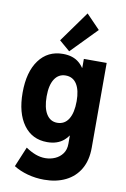

<svg xmlns="http://www.w3.org/2000/svg" viewBox="-108 -867 747 1141"><g transform="rotate(10 266.0 -296.0)"><path d="M241.2 212.9Q189.5 212.9 141.4 199.7Q93.3 186.5 57.1 163.6L107.4 43Q137.7 63.5 167 74.5Q196.3 85.4 225.6 85.4Q256.8 85.4 284.7 73.2Q312.5 61 329.8 37.1Q347.2 13.2 347.2 -22V-71.8H332.5L353.5 -126V-422.9L316.4 -481H350.1V-535.2H487.8V-23.4Q487.8 52.7 457 105.5Q426.3 158.2 370.8 185.5Q315.4 212.9 241.2 212.9ZM220.2 -10.3Q129.4 -10.3 77.9 -81.3Q26.4 -152.3 26.4 -274.9Q26.4 -399.9 79.1 -471.4Q131.8 -543 223.6 -543Q285.2 -543 322.3 -510.7Q359.4 -478.5 376.5 -419.7Q393.6 -360.8 393.6 -280.8Q393.6 -198.2 376.2 -137.5Q358.9 -76.7 320.6 -43.5Q282.2 -10.3 220.2 -10.3ZM259.3 -133.8Q304.2 -133.8 327.9 -172.1Q351.6 -210.4 351.6 -280.3Q351.6 -346.7 328.4 -383.1Q305.2 -419.4 261.2 -419.4Q218.8 -419.4 194.8 -382.8Q170.9 -346.2 170.9 -278.3Q170.9 -209 194.3 -171.4Q217.8 -133.8 259.3 -133.8ZM256.3 -564.5 191.9 -619.6 325.2 -805.2 407.7 -719.7Z"/></g></svg>

Font: Reddit Sans Condensed ExtraBold
Style: Regular
Weight: 800
Designer: Stephen Hutchings
Foundry: Reddit
Version: Version 1.014